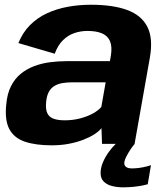

<svg xmlns="http://www.w3.org/2000/svg" viewBox="-20 -619 705 826"><path d="M202.7 6.2Q241.6 6.2 275.8 -0.3Q310 -6.8 338 -17.6Q366 -28.4 386.1 -41.4Q406.1 -54.3 416.5 -67.8L419 0H559L624.5 -369.8Q639.4 -453.2 614.1 -503.3Q588.7 -553.4 527.2 -576Q465.6 -598.6 371.5 -598.6Q319.7 -598.6 271.6 -589.8Q223.6 -581 182.2 -561.9Q140.8 -542.8 109.3 -511.1Q77.8 -479.5 59 -433.7L215.4 -387.9Q229 -424.7 250.9 -446.1Q272.8 -467.5 299.8 -476.7Q326.8 -485.9 356.1 -485.9Q393.5 -485.9 418.3 -475.7Q443 -465.5 453.2 -441.9Q463.3 -418.3 456.9 -378.7L452.8 -355.9H265.7Q230.7 -355.9 195.2 -351.3Q159.7 -346.7 127.6 -334.7Q95.5 -322.7 69.7 -301.9Q43.9 -281 27.4 -248.5Q10.9 -215.9 6.9 -170Q-0.3 -101.5 20.4 -63.2Q41.1 -24.9 87.4 -9.4Q133.8 6.2 202.7 6.2ZM258.2 -101.4Q230.2 -101.4 211 -108Q191.9 -114.7 183.5 -132.1Q175.2 -149.6 178.7 -182.4Q181.3 -208.5 190.7 -224.8Q200.1 -241.2 214.9 -249.7Q229.6 -258.3 248.5 -261.5Q267.3 -264.8 289.3 -264.8H434.5L415.9 -158.9Q403.2 -143.8 379.2 -130.6Q355.1 -117.4 323.9 -109.4Q292.7 -101.4 258.2 -101.4ZM509.4 186.9Q533.2 186.9 555.4 184.6Q577.6 182.2 594 178.9Q610.5 175.5 615.6 173.7L629.5 91.6Q623.5 93.9 609.8 97.4Q596.1 100.9 579.7 103.2Q563.3 105.5 548.3 105.5Q530.9 105.5 522.8 99.5Q514.7 93.5 514.7 83.5Q514.7 72.6 522.6 56.4Q530.6 40.2 541.2 24.3Q551.8 8.5 559.4 0H477.9Q463.5 13.6 448.2 34.5Q433 55.4 422.9 79.1Q412.8 102.9 412.8 125.3Q412.8 148.9 426.4 162.3Q440 175.7 462.2 181.3Q484.4 186.9 509.4 186.9Z"/></svg>

Font: Anybody Thin
Style: Italic
Weight: 100
Italic angle: -10°
Designer: Tyler Finck
Foundry: Etcetera Type Company
Version: Version 1.114;gftools[0.9.25]